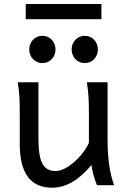

<svg xmlns="http://www.w3.org/2000/svg" viewBox="-20 -896 619 929"><path d="M422.4 -97.7Q332 12.2 231.9 12.2Q153.8 12.2 114.7 -40.5Q75.7 -93.3 75.7 -197.8V-341.8Q75.7 -393.1 74 -425Q72.3 -457 65.9 -498H166V-227.1Q166 -170.4 173.8 -135.7Q181.6 -101.1 200 -84.7Q218.3 -68.4 249 -68.4Q276.4 -68.4 309.1 -89.6Q341.8 -110.8 369.4 -142.8Q397 -174.8 410.2 -205.1V-341.8Q410.2 -394 408.4 -424.8Q406.7 -455.6 400.4 -498H500.5V-219.7Q500.5 -84.5 532.2 0H449.2Q440.9 -20 433.3 -46.4Q425.8 -72.8 422.4 -97.7ZM390.1 -722.7Q417.5 -722.7 435.5 -703.4Q453.6 -684.1 453.6 -656.7Q453.6 -629.4 435.5 -610.1Q417.5 -590.8 390.1 -590.8Q372.6 -590.8 357.9 -599.6Q343.3 -608.4 335 -623.5Q326.7 -638.7 326.7 -656.7Q326.7 -674.8 335 -689.9Q343.3 -705.1 357.9 -713.9Q372.6 -722.7 390.1 -722.7ZM185.1 -722.7Q212.4 -722.7 230.5 -703.4Q248.5 -684.1 248.5 -656.7Q248.5 -629.4 230.5 -610.1Q212.4 -590.8 185.1 -590.8Q167.5 -590.8 152.8 -599.6Q138.2 -608.4 129.9 -623.5Q121.6 -638.7 121.6 -656.7Q121.6 -674.8 129.9 -689.9Q138.2 -705.1 152.8 -713.9Q167.5 -722.7 185.1 -722.7ZM104.5 -876.5H470.7V-803.2H104.5Z"/></svg>

Font: Lesson One
Style: Regular
Weight: 400
Designer: But Ko, Victor Gaultney, Annie Olsen, Julie Remington, Don Collingsworth, Eric Hays, Becca Hirsbrunner
Version: Version 1.100